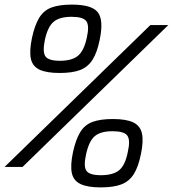

<svg xmlns="http://www.w3.org/2000/svg" viewBox="-56 -817 751 834"><path d="M-36 -92 597 -708H675L42 -92ZM381 -3Q325 -3 294 -17.5Q263 -32 256 -65.5Q249 -99 261 -156Q273 -211 292.5 -243Q312 -275 346 -287.5Q380 -300 434 -300Q492 -300 522.5 -285.5Q553 -271 560.5 -237.5Q568 -204 556 -147Q545 -92 525 -60.5Q505 -29 471 -16Q437 -3 381 -3ZM382 -56Q436 -56 462 -78Q488 -100 499 -156Q511 -209 497 -228Q483 -247 433 -247Q380 -247 355 -225Q330 -203 318 -147Q306 -94 319.5 -75Q333 -56 382 -56ZM203 -500Q146 -500 115.5 -514.5Q85 -529 78 -562.5Q71 -596 83 -653Q95 -708 114.5 -740Q134 -772 168 -784.5Q202 -797 256 -797Q343 -797 369 -763.5Q395 -730 377 -644Q366 -589 346 -557.5Q326 -526 292.5 -513Q259 -500 203 -500ZM204 -553Q257 -553 283 -575Q309 -597 321 -653Q333 -706 319 -725Q305 -744 255 -744Q202 -744 176.5 -722Q151 -700 139 -644Q128 -591 141.5 -572Q155 -553 204 -553Z"/></svg>

Font: Victor Mono Thin ExtraLight
Style: Italic
Weight: 250
Italic angle: -12°
Monospace: yes
Version: Version 1.561;gftools[0.9.30]